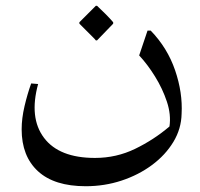

<svg xmlns="http://www.w3.org/2000/svg" viewBox="-20 -460 694 665"><path d="M312 -320Q311 -322 300 -333Q289 -344 276 -357Q263 -370 255 -378V-383L312 -440H316Q330 -427 345 -412Q360 -397 372 -383V-378L316 -320ZM277 185Q168 185 111.5 133Q55 81 55 -12Q55 -50 65 -92.5Q75 -135 88 -171L112 -169Q80 -52 132.5 17.5Q185 87 309 87Q383 87 448 55.5Q513 24 567 -22Q573 -63 558 -108Q543 -153 517 -195Q491 -237 462 -268L491 -354H502Q560 -294 586.5 -216.5Q613 -139 609 -66Q608 -14 580.5 31.5Q553 77 506.5 111.5Q460 146 401 165.5Q342 185 277 185Z"/></svg>

Font: Bona Nova
Style: Regular
Weight: 400
Designer: Mateusz Machalski
Foundry: Capitalics
Version: Version 4.001; ttfautohint (v1.8.3)